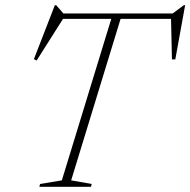

<svg xmlns="http://www.w3.org/2000/svg" viewBox="-20 -722 736 742"><path d="M334.5 -11 331.5 0H132L135 -11L219 -25L410 -649H223.5L121.5 -488L111 -493.5L192 -702H197L225 -670H647.5L690.5 -702H695.5L657.5 -492.5H644.5L641 -649H446L255 -25Z"/></svg>

Font: Newsreader Text ExtraLight
Style: Italic
Weight: 275
Italic angle: -17°
Designer: Hugues Gentile
Foundry: Production Type
Version: Version 1.001